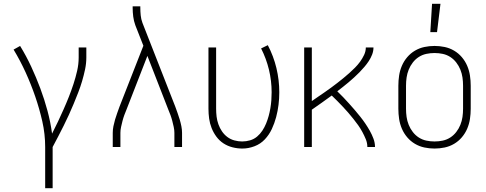

<svg xmlns="http://www.w3.org/2000/svg" viewBox="-20 -768 2540 1003"><path d="M216 215V0Q216 -68 201 -134Q186 -200 164 -264Q142 -328 114 -389.5Q86 -451 51 -509L85 -528Q117 -476 143 -420Q169 -364 190.5 -306.5Q212 -249 228 -189.5Q244 -130 252 -70Q268 -101 283 -133Q298 -165 312.5 -197.5Q327 -230 340 -263Q353 -296 364 -329.5Q375 -363 383 -398Q391 -433 391 -468V-520H431V-468Q431 -437 424.5 -406Q418 -375 409 -344.5Q400 -314 388.5 -284.5Q377 -255 365 -226Q353 -197 340 -168.5Q327 -140 313 -112Q299 -84 284.5 -56Q270 -28 255 0V215Z M569 0V-74Q569 -91 572.5 -108.5Q576 -126 581 -143Q586 -160 592 -176.5Q598 -193 604 -210L729 -529L687 -636Q679 -658 676 -681Q673 -704 673 -728V-735H713V-728Q713 -708 715 -688Q717 -668 724 -649L896 -210Q902 -193 908 -176.5Q914 -160 919 -143Q924 -126 927.5 -108.5Q931 -91 931 -74V0H891V-74Q891 -89 887.5 -105Q884 -121 880 -136.5Q876 -152 870.5 -167Q865 -182 859 -196L750 -476L641 -196Q635 -182 629.5 -167Q624 -152 620 -136.5Q616 -121 612.5 -105Q609 -89 609 -74V0Z M1246 8Q1220 8 1194.5 1.5Q1169 -5 1147.5 -19Q1126 -33 1110.5 -54Q1095 -75 1085.5 -99Q1076 -123 1072.5 -148.5Q1069 -174 1069 -200V-520H1109V-200Q1109 -179 1111.5 -158.5Q1114 -138 1121 -118.5Q1128 -99 1139.5 -82Q1151 -65 1167.5 -52.5Q1184 -40 1204.5 -34.5Q1225 -29 1245 -29Q1266 -29 1286.5 -35Q1307 -41 1323 -54.5Q1339 -68 1350.5 -85.5Q1362 -103 1370 -122.5Q1378 -142 1383.5 -162Q1389 -182 1392.5 -203Q1396 -224 1397.5 -244.5Q1399 -265 1399 -286Q1399 -346 1385 -404Q1371 -462 1344 -515L1379 -532Q1409 -475 1424 -412.5Q1439 -350 1439 -286Q1439 -253 1435 -220.5Q1431 -188 1422.5 -156Q1414 -124 1400 -94Q1386 -64 1363.5 -40Q1341 -16 1309.5 -4Q1278 8 1246 8Z M1569 0V-520H1609V-240Q1626 -252 1643 -263.5Q1660 -275 1676.5 -286.5Q1693 -298 1709.5 -310Q1726 -322 1742 -334.5Q1758 -347 1774 -360Q1790 -373 1805 -386.5Q1820 -400 1834.5 -414.5Q1849 -429 1861 -445.5Q1873 -462 1882 -481Q1891 -500 1891 -520H1931Q1931 -501 1924 -483Q1917 -465 1906.5 -449Q1896 -433 1883.5 -418.5Q1871 -404 1858 -390.5Q1845 -377 1830.5 -364Q1816 -351 1801.5 -338.5Q1787 -326 1772 -314.5Q1757 -303 1742 -291Q1758 -276 1773.5 -259.5Q1789 -243 1804 -226.5Q1819 -210 1833.5 -193Q1848 -176 1862 -158.5Q1876 -141 1888.5 -122.5Q1901 -104 1912 -84.5Q1923 -65 1931 -43.5Q1939 -22 1939 0H1899Q1899 -21 1891 -40.5Q1883 -60 1873 -78.5Q1863 -97 1851 -114Q1839 -131 1826 -147Q1813 -163 1799.5 -179Q1786 -195 1771.5 -210Q1757 -225 1742.5 -240Q1728 -255 1713 -269Q1687 -250 1661 -231.5Q1635 -213 1609 -195V0Z M2250 8Q2223 8 2197 2.5Q2171 -3 2148 -16.5Q2125 -30 2107.5 -50.5Q2090 -71 2079.5 -95.5Q2069 -120 2065 -146.5Q2061 -173 2061 -200V-320Q2061 -347 2065 -373.5Q2069 -400 2079.5 -424.5Q2090 -449 2107.5 -469.5Q2125 -490 2148 -503.5Q2171 -517 2197 -522.5Q2223 -528 2250 -528Q2277 -528 2303 -522.5Q2329 -517 2352 -503.5Q2375 -490 2392.5 -469.5Q2410 -449 2420.5 -424.5Q2431 -400 2435 -373.5Q2439 -347 2439 -320V-200Q2439 -173 2435 -146.5Q2431 -120 2420.5 -95.5Q2410 -71 2392.5 -50.5Q2375 -30 2352 -16.5Q2329 -3 2303 2.5Q2277 8 2250 8ZM2250 -29Q2272 -29 2293 -33.5Q2314 -38 2332 -49.5Q2350 -61 2363.5 -78.5Q2377 -96 2385 -116Q2393 -136 2396 -157Q2399 -178 2399 -200V-320Q2399 -342 2396 -363Q2393 -384 2385 -404Q2377 -424 2363.5 -441.5Q2350 -459 2332 -470.5Q2314 -482 2293 -486.5Q2272 -491 2250 -491Q2228 -491 2207 -486.5Q2186 -482 2168 -470.5Q2150 -459 2136.5 -441.5Q2123 -424 2115 -404Q2107 -384 2104 -363Q2101 -342 2101 -320V-200Q2101 -178 2104 -157Q2107 -136 2115 -116Q2123 -96 2136.5 -78.5Q2150 -61 2168 -49.5Q2186 -38 2207 -33.5Q2228 -29 2250 -29ZM2228 -600 2237 -748H2281L2263 -600Z"/></svg>

Font: Iosevka Curly Extralight
Style: Regular
Weight: 200
Monospace: yes
Designer: Belleve Invis
Foundry: Belleve Invis
Version: Version 22.1.2; ttfautohint (v1.8.4)